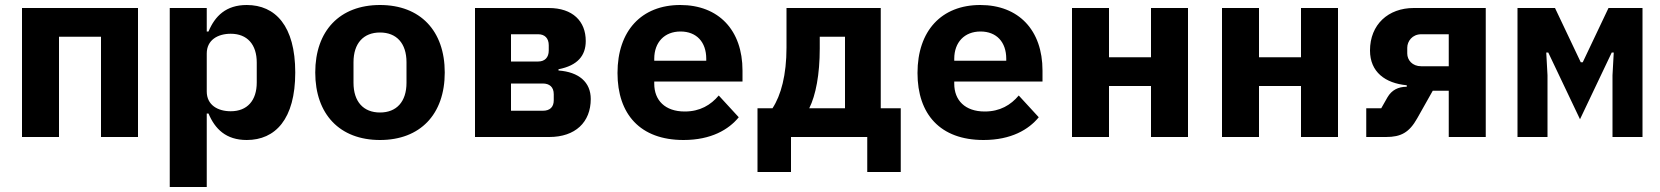

<svg xmlns="http://www.w3.org/2000/svg" viewBox="-20 -548 6640 768"><path d="M68 0H216V-401H384V0H532V-516H68Z M659 200H807V-94H814C840 -32 884 12 967 12C1081 12 1161 -71 1161 -258C1161 -445 1081 -528 967 -528C884 -528 840 -484 814 -422H807V-516H659ZM903 -103C851 -103 807 -128 807 -182V-334C807 -388 851 -413 903 -413C969 -413 1007 -370 1007 -298V-218C1007 -146 969 -103 903 -103Z M1500 12C1661 12 1759 -91 1759 -258C1759 -425 1661 -528 1500 -528C1339 -528 1241 -425 1241 -258C1241 -91 1339 12 1500 12ZM1500 -98C1434 -98 1394 -141 1394 -217V-299C1394 -375 1434 -418 1500 -418C1566 -418 1606 -375 1606 -299V-217C1606 -141 1566 -98 1500 -98Z M1880 0H2177C2281 0 2343 -59 2343 -152C2343 -219 2296 -260 2214 -266V-271C2291 -286 2323 -326 2323 -384C2323 -463 2271 -516 2175 -516H1880ZM2024 -105V-214H2151C2178 -214 2195 -200 2195 -171V-147C2195 -120 2180 -105 2151 -105ZM2024 -302V-411H2133C2159 -411 2175 -395 2175 -367V-346C2175 -318 2159 -302 2133 -302Z M2714 12C2825 12 2895 -30 2935 -79L2855 -166C2823 -128 2780 -102 2719 -102C2640 -102 2597 -147 2597 -213V-222H2950V-266C2950 -427 2855 -528 2701 -528C2546 -528 2450 -425 2450 -256C2450 -91 2541 12 2714 12ZM2702 -422C2766 -422 2805 -380 2805 -313V-305H2597V-313C2597 -379 2638 -422 2702 -422Z M3010 140H3144V0H3449V140H3583V-115H3503V-516H3126V-358C3126 -248 3104 -167 3070 -115H3010ZM3217 -115C3243 -167 3259 -250 3259 -354V-401H3360V-115Z M3914 12C4025 12 4095 -30 4135 -79L4055 -166C4023 -128 3980 -102 3919 -102C3840 -102 3797 -147 3797 -213V-222H4150V-266C4150 -427 4055 -528 3901 -528C3746 -528 3650 -425 3650 -256C3650 -91 3741 12 3914 12ZM3902 -422C3966 -422 4005 -380 4005 -313V-305H3797V-313C3797 -379 3838 -422 3902 -422Z M4268 0H4416V-204H4584V0H4732V-516H4584V-319H4416V-516H4268Z M4868 0H5016V-204H5184V0H5332V-516H5184V-319H5016V-516H4868Z M5445 0H5524C5584 0 5617 -18 5649 -75L5711 -185H5775V0H5923V-516H5635C5533 -516 5460 -450 5460 -346C5460 -260 5521 -215 5607 -207V-201C5573 -201 5547 -188 5530 -159L5505 -115H5445ZM5775 -283H5665C5629 -283 5609 -308 5609 -334V-357C5609 -383 5629 -411 5665 -411H5775Z M6050 0H6170V-247L6165 -338H6173L6300 -71L6427 -338H6435L6430 -247V0H6550V-516H6414L6311 -299H6303L6200 -516H6050Z"/></svg>

Font: IBM Plex Mono
Style: Bold
Weight: 700
Monospace: yes
Designer: Mike Abbink, Paul van der Laan, Pieter van Rosmalen
Foundry: Bold Monday
Version: Version 2.004